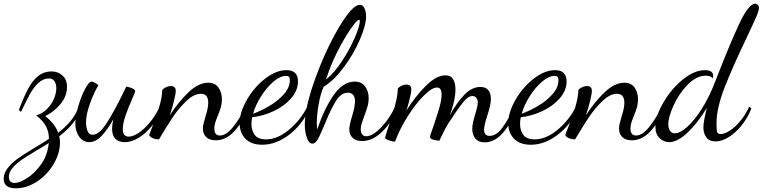

<svg xmlns="http://www.w3.org/2000/svg" viewBox="-91 -740 4131 1040"><path d="M-71 229Q-71 198 -49 170Q-27 142 6 118.5Q39 95 97 60Q139 36 174 12Q174 -25 158.5 -55Q143 -85 105 -115Q138 -124 163 -149Q188 -174 201 -204.5Q214 -235 214 -262Q214 -285 204 -300Q194 -315 175 -315Q144 -315 118.5 -292Q93 -269 73 -233.5Q53 -198 23 -134L11 -144Q37 -213 60 -257Q83 -301 114.5 -327Q146 -353 189 -353Q224 -353 248 -330.5Q272 -308 272 -271Q272 -220 238 -178Q204 -136 154 -111Q206 -71 224 -21Q310 -86 335 -162L346 -150Q321 -71 230 -2Q234 11 234 31Q234 90 199.5 148.5Q165 207 109.5 243.5Q54 280 -5 280Q-71 280 -71 229ZM173 35Q129 63 107 75Q53 107 24.5 127Q-4 147 -23.5 170Q-43 193 -43 218Q-43 235 -34.5 243Q-26 251 -12 251Q15 251 57 224Q99 197 133 148Q167 99 173 35Z M317 -71Q317 -108 332.5 -162.5Q348 -217 369.5 -257.5Q391 -298 405 -298Q411 -298 422.5 -292Q434 -286 442 -278Q421 -245 398 -183.5Q375 -122 375 -77Q375 -54 382.5 -32Q390 -10 411 -10Q446 -10 487.5 -74.5Q529 -139 577 -238L593 -271Q641 -262 641 -245Q641 -243 636.5 -231.5Q632 -220 628 -211Q605 -160 589.5 -115.5Q574 -71 574 -40Q574 0 607 0Q629 0 659 -19.5Q689 -39 720 -76Q751 -113 774 -162L787 -153Q766 -100 732.5 -58.5Q699 -17 660 6.5Q621 30 586 30Q516 30 516 -44Q516 -64 523 -94Q491 -37 459 -3.5Q427 30 392 30Q359 30 338 0.5Q317 -29 317 -71Z M1008 -44Q1008 -57 1012.5 -74.5Q1017 -92 1022 -109Q1028 -127 1032.5 -147Q1037 -167 1037 -183Q1037 -232 997 -232Q959 -232 917.5 -192Q876 -152 843.5 -103Q811 -54 770 15Q753 15 739 9.5Q725 4 717 -7Q717 -12 730 -43Q755 -107 771 -159.5Q787 -212 788 -253Q795 -261 808 -267.5Q821 -274 834 -274Q861 -274 861 -248Q861 -233 852 -195.5Q843 -158 829 -116Q877 -190 931 -241Q985 -292 1037 -292Q1074 -292 1092.5 -265.5Q1111 -239 1111 -202Q1111 -180 1105.5 -160Q1100 -140 1089 -114Q1080 -92 1075 -76Q1070 -60 1070 -44Q1070 -6 1100 -6Q1134 -6 1170.5 -51Q1207 -96 1240 -162L1251 -149Q1179 20 1078 20Q1044 20 1026 2.5Q1008 -15 1008 -44Z M1207 -72Q1207 -131 1246 -199Q1285 -267 1344.5 -313.5Q1404 -360 1461 -360Q1523 -360 1523 -299Q1523 -250 1486 -207.5Q1449 -165 1391 -138Q1333 -111 1275 -105Q1271 -88 1271 -69Q1271 -33 1289 -9Q1307 15 1350 15Q1411 15 1473 -36Q1535 -87 1574 -162L1586 -153Q1546 -64 1475 -10Q1404 44 1329 44Q1270 44 1238.5 11.5Q1207 -21 1207 -72ZM1479 -306Q1479 -318 1474.5 -323.5Q1470 -329 1458 -329Q1427 -329 1390.5 -298Q1354 -267 1323.5 -219Q1293 -171 1280 -124Q1322 -139 1368 -166Q1414 -193 1446.5 -229.5Q1479 -266 1479 -306Z M1560 -66Q1560 -158 1616.5 -314Q1673 -470 1745 -592Q1817 -714 1859 -714Q1875 -714 1883.5 -694.5Q1892 -675 1892 -651Q1892 -604 1858.5 -526Q1825 -448 1771.5 -376Q1718 -304 1662 -270Q1644 -228 1634.5 -172.5Q1625 -117 1625 -73Q1625 -57 1627 -39Q1667 -155 1717.5 -226.5Q1768 -298 1830 -298Q1868 -298 1887 -271.5Q1906 -245 1906 -208Q1906 -186 1900.5 -166Q1895 -146 1883 -114Q1873 -87 1868 -71Q1863 -55 1863 -40Q1863 -21 1871 -11.5Q1879 -2 1893 -2Q1927 -2 1973 -49.5Q2019 -97 2049 -162L2062 -150Q2029 -74 1977.5 -25Q1926 24 1870 24Q1837 24 1819 6.5Q1801 -11 1801 -39Q1801 -61 1816 -110Q1832 -164 1832 -190Q1832 -215 1821.5 -226.5Q1811 -238 1794 -238Q1757 -238 1729.5 -194.5Q1702 -151 1670 -72Q1646 -14 1632 12Q1618 38 1601 38Q1583 38 1571.5 7Q1560 -24 1560 -66ZM1858 -625Q1858 -633 1854 -633Q1843 -633 1808.5 -583.5Q1774 -534 1736 -459Q1698 -384 1675 -309Q1718 -343 1760.5 -407.5Q1803 -472 1830.5 -535.5Q1858 -599 1858 -625Z M2467 -42Q2467 -69 2483 -121Q2488 -138 2492.5 -155Q2497 -172 2497 -184Q2497 -202 2488.5 -211Q2480 -220 2468 -220Q2445 -220 2418.5 -187.5Q2392 -155 2337 -71Q2323 -49 2298 3L2289 22Q2273 22 2255.5 16.5Q2238 11 2238 2Q2238 -5 2255 -51Q2276 -113 2288.5 -155.5Q2301 -198 2301 -228Q2301 -266 2276 -266Q2248 -266 2203.5 -221Q2159 -176 2116 -107.5Q2073 -39 2049 27Q2034 27 2014.5 20Q1995 13 1995 6Q1995 3 2009 -41Q2032 -108 2047.5 -164Q2063 -220 2064 -261Q2071 -269 2084 -275.5Q2097 -282 2110 -282Q2137 -282 2137 -256Q2137 -229 2111 -142Q2160 -220 2216.5 -276Q2273 -332 2322 -332Q2351 -332 2363.5 -311Q2376 -290 2376 -256Q2376 -222 2366 -182Q2356 -142 2345 -115Q2383 -184 2424 -226.5Q2465 -269 2511 -269Q2541 -269 2554.5 -251Q2568 -233 2568 -205Q2568 -186 2563 -164.5Q2558 -143 2548 -112Q2531 -59 2531 -38Q2531 -4 2561 -4Q2598 -4 2631 -49.5Q2664 -95 2695 -162L2707 -148Q2679 -74 2634 -21.5Q2589 31 2534 31Q2501 31 2484 10.5Q2467 -10 2467 -42Z M2662 -72Q2662 -131 2701 -199Q2740 -267 2799.5 -313.5Q2859 -360 2916 -360Q2978 -360 2978 -299Q2978 -250 2941 -207.5Q2904 -165 2846 -138Q2788 -111 2730 -105Q2726 -88 2726 -69Q2726 -33 2744 -9Q2762 15 2805 15Q2866 15 2928 -36Q2990 -87 3029 -162L3041 -153Q3001 -64 2930 -10Q2859 44 2784 44Q2725 44 2693.5 11.5Q2662 -21 2662 -72ZM2934 -306Q2934 -318 2929.5 -323.5Q2925 -329 2913 -329Q2882 -329 2845.5 -298Q2809 -267 2778.5 -219Q2748 -171 2735 -124Q2777 -139 2823 -166Q2869 -193 2901.5 -229.5Q2934 -266 2934 -306Z M3262 -44Q3262 -57 3266.5 -74.5Q3271 -92 3276 -109Q3282 -127 3286.5 -147Q3291 -167 3291 -183Q3291 -232 3251 -232Q3213 -232 3171.5 -192Q3130 -152 3097.5 -103Q3065 -54 3024 15Q3007 15 2993 9.5Q2979 4 2971 -7Q2971 -12 2984 -43Q3009 -107 3025 -159.5Q3041 -212 3042 -253Q3049 -261 3062 -267.5Q3075 -274 3088 -274Q3115 -274 3115 -248Q3115 -233 3106 -195.5Q3097 -158 3083 -116Q3131 -190 3185 -241Q3239 -292 3291 -292Q3328 -292 3346.5 -265.5Q3365 -239 3365 -202Q3365 -180 3359.5 -160Q3354 -140 3343 -114Q3334 -92 3329 -76Q3324 -60 3324 -44Q3324 -6 3354 -6Q3388 -6 3424.5 -51Q3461 -96 3494 -162L3505 -149Q3433 20 3332 20Q3298 20 3280 2.5Q3262 -15 3262 -44Z M3459 -54Q3459 -109 3501 -182.5Q3543 -256 3606 -308Q3669 -360 3728 -360Q3772 -360 3772 -329Q3772 -325 3770 -315Q3760 -330 3732 -330Q3682 -330 3635 -282.5Q3588 -235 3558.5 -171Q3529 -107 3529 -66Q3529 -44 3538.5 -31Q3548 -18 3565 -18Q3592 -18 3631 -52.5Q3670 -87 3710 -150Q3750 -213 3781 -293Q3859 -495 3911.5 -607.5Q3964 -720 4000 -720Q4008 -720 4014 -713.5Q4020 -707 4020 -697Q4020 -682 4004 -645.5Q3988 -609 3952 -533Q3878 -379 3834 -266.5Q3790 -154 3790 -70Q3790 -37 3793.5 -25.5Q3797 -14 3813 -14Q3834 -14 3862.5 -32.5Q3891 -51 3919 -84.5Q3947 -118 3967 -162L3979 -153Q3960 -103 3927 -62Q3894 -21 3856.5 2.5Q3819 26 3785 26Q3751 26 3735 4Q3719 -18 3719 -49Q3719 -83 3738 -156Q3687 -72 3632.5 -21Q3578 30 3534 30Q3505 30 3482 8.5Q3459 -13 3459 -54Z"/></svg>

Font: Dancing Script
Style: Regular
Weight: 400
Designer: Pablo Impallari
Foundry: Pablo Impallari
Version: Version 2.000